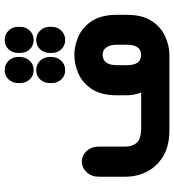

<svg xmlns="http://www.w3.org/2000/svg" viewBox="18 -758 740 816"><g transform="rotate(-90 388.0 -350.0)"><path d="M443 -642Q443 -667 458.5 -683.5Q474 -700 498 -700Q522 -700 538 -683.5Q554 -667 554 -642V-635Q553 -610 537.5 -593.5Q522 -577 498 -577Q474 -577 458.5 -593.5Q443 -610 443 -635ZM571 -642Q571 -667 586.5 -683.5Q602 -700 626 -700Q650 -700 666 -683.5Q682 -667 682 -642V-635Q682 -610 666 -593.5Q650 -577 626 -577Q602 -577 586.5 -593.5Q571 -610 571 -635ZM498 -443Q474 -443 458.5 -459.5Q443 -476 443 -500V-508Q443 -533 458.5 -549.5Q474 -566 498 -566Q522 -566 538 -549.5Q554 -533 554 -508V-500Q553 -476 537.5 -459.5Q522 -443 498 -443ZM626 -443Q602 -443 586.5 -459.5Q571 -476 571 -500V-508Q571 -533 586.5 -549.5Q602 -566 626 -566Q650 -566 666 -549.5Q682 -533 682 -508V-500Q682 -476 666 -459.5Q650 -443 626 -443ZM562 0H243Q177 0 133 -26Q89 -52 67 -94.5Q45 -137 45 -187V-300Q45 -331 64 -351.5Q83 -372 109 -372Q136 -372 154.5 -351.5Q173 -331 173 -300V-187Q173 -158 189 -139Q205 -120 253 -120H403Q396 -136 393.5 -153Q391 -170 391 -181V-223Q391 -289 417 -329Q443 -369 483 -386.5Q523 -404 562 -404Q602 -404 641.5 -386.5Q681 -369 707 -329Q733 -289 733 -223V-181Q733 -115 707 -75.5Q681 -36 641.5 -18Q602 0 562 0ZM562 -120Q573 -120 582.5 -124.5Q592 -129 599 -143Q606 -157 606 -183V-221Q606 -246 599 -260Q592 -274 582.5 -279Q573 -284 562 -284Q553 -284 542.5 -279Q532 -274 525.5 -260Q519 -246 519 -221V-183Q519 -157 525.5 -143Q532 -129 542.5 -124.5Q553 -120 562 -120Z"/></g></svg>

Font: Beiruti ExtraBold
Style: Regular
Weight: 800
Designer: Arlette Boutros
Foundry: Boutros
Version: Version 1.41